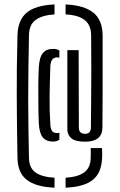

<svg xmlns="http://www.w3.org/2000/svg" viewBox="-20 -733 542 868"><path d="M226.5 115.5Q142 112 101 80Q60 48 59 -20Q57.5 -97.5 56.8 -164.5Q56 -231.5 55.8 -295.5Q55.5 -359.5 56.2 -427Q57 -494.5 59 -573Q60.5 -641.5 100 -675.2Q139.5 -709 226.5 -713V-668Q171 -664.5 141.5 -643.2Q112 -622 111 -575Q109.5 -491.5 108.5 -421.2Q107.5 -351 107.5 -286.8Q107.5 -222.5 108.5 -157.2Q109.5 -92 111 -18Q112 26 140.2 46.5Q168.5 67 226.5 70.5ZM365 -92.5Q322.5 -92.5 304.2 -106.5Q286 -120.5 284.5 -145.5V-506.5H335.5L336.5 -156Q336.5 -128 365 -128Q390.5 -128 391 -156.5Q391.5 -215.5 392 -277.2Q392.5 -339 392.8 -411.5Q393 -484 392 -575Q391 -620 363.2 -642.2Q335.5 -664.5 276.5 -668V-713Q360.5 -709 401.8 -676Q443 -643 444 -573Q444 -481.5 444 -411.2Q444 -341 443.8 -280Q443.5 -219 443 -155.5Q442 -92.5 365 -92.5ZM219.5 -93Q189 -93 173.2 -112.2Q157.5 -131.5 155.5 -176.5Q154 -208 153.5 -253Q153 -298 153.2 -344.8Q153.5 -391.5 155.5 -428.5Q158 -474 173.8 -493Q189.5 -512 220.5 -512Q238 -512 248.5 -504.5V-472Q243.5 -473.5 238 -473.5Q209 -473.5 207.5 -432Q205 -359 204.2 -296.2Q203.5 -233.5 207.5 -173Q208.5 -150 215.5 -140.8Q222.5 -131.5 238 -131.5Q245 -131.5 248.5 -133V-101.5Q237 -93 219.5 -93ZM276.5 115.5V70.5Q332.5 67 360.5 46.5Q388.5 26 390 -17Q390.5 -28.5 390.5 -42.2Q390.5 -56 390 -63.5H441Q441 -60.5 441.8 -46Q442.5 -31.5 441.5 -19Q439 48.5 399.5 80.2Q360 112 276.5 115.5Z"/></svg>

Font: Big Shoulders Stencil Text Light
Style: Regular
Weight: 300
Designer: Patric King
Foundry: XO Type Co
Version: Version 1.000